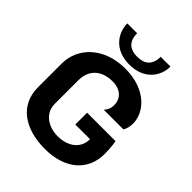

<svg xmlns="http://www.w3.org/2000/svg" viewBox="-243 -1002 1153 1153"><g transform="rotate(45 333.5 -425.5)"><path d="M158.3 -866.7C158.3 -785.8 215.8 -700 341.7 -700C467.5 -700 525 -785.8 525 -866.7H441.7C441.7 -796.7 403.3 -766.7 341.7 -766.7C280 -766.7 241.7 -796.7 241.7 -866.7ZM366.7 -316.7V-216.7H491.7C491.7 -137.5 426.7 -91.7 341.7 -91.7C260.8 -91.7 191.7 -137.5 191.7 -216.7V-416.7C191.7 -512.5 256.7 -558.3 341.7 -558.3C414.2 -558.3 450 -515.8 450 -462.5C450 -440.8 442.5 -419.2 425 -400H591.7C604.2 -420.8 608.3 -443.3 608.3 -466.7C608.3 -558.3 520.8 -666.7 341.7 -666.7C169.2 -666.7 50 -560 50 -416.7V-216.7C50 -65 169.2 16.7 341.7 16.7C510 16.7 616.7 -73.3 616.7 -216.7C616.7 -272.5 608.3 -316.7 608.3 -316.7Z"/></g></svg>

Font: BoonHome
Style: Bold
Weight: 700
Designer: Sungsit Sawaiwan
Foundry: Sungsit Sawaiwan
Version: Version 0.2